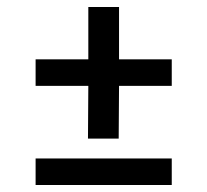

<svg xmlns="http://www.w3.org/2000/svg" viewBox="-20 -515 594 550"><path d="M232 -118 233 -269H82V-345H233V-495H321V-345H472V-269H321L320 -118ZM82 15V-61H472V15Z"/></svg>

Font: Grenze Gotisch SemiBold
Style: Regular
Weight: 600
Designer: Renata Polastri
Foundry: Omnibus-Type
Version: Version 1.001